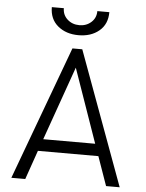

<svg xmlns="http://www.w3.org/2000/svg" viewBox="-59 -940 752 987"><g transform="rotate(5 316.5 -446.0)"><path d="M168 -892.1H230Q230 -857.4 255.1 -834.7Q280.3 -812 316.9 -812Q353 -812 377.9 -834.5Q402.8 -856.9 402.8 -892.1H464.8Q464.8 -830.1 423.1 -795.2Q381.3 -760.3 316.9 -760.3Q252.4 -760.3 210.2 -795.4Q168 -830.6 168 -892.1ZM37.1 0 292 -689.9H342.8L596.2 0H525.9L473.1 -149.9H161.1L108.9 0ZM183.1 -211.9H451.2L317.9 -592.8Z"/></g></svg>

Font: HK Grotesk Light
Style: Regular
Weight: 300
Designer: Alfredo Marco Pradil and Stefan Peev
Foundry: Hanken Design Co.
Version: Version 1.045;PS 001.045;hotconv 1.0.88;makeotf.lib2.5.64775